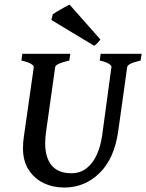

<svg xmlns="http://www.w3.org/2000/svg" viewBox="-20 -799 634 832"><path d="M593.8 -565.9 589.4 -536.6Q534.2 -524.4 531.2 -508.8L492.2 -230Q475.6 -112.3 411.6 -49.3Q347.7 13.7 258.3 13.7Q209.5 13.7 168.9 -5.9Q128.4 -25.4 104 -63.5Q79.6 -101.6 79.6 -156.2Q79.6 -181.6 83.5 -207.5L126.5 -508.8Q127 -514.2 114.3 -522.2Q101.6 -530.3 72.8 -536.6L76.7 -565.9H284.7L280.3 -536.6Q221.7 -523.4 219.2 -508.8L179.7 -229Q175.8 -201.7 175.8 -178.2Q175.8 -115.7 204.1 -82Q232.4 -48.3 289.1 -48.3Q328.1 -48.3 355.7 -70.3Q383.3 -92.3 399.7 -129.2Q416 -166 422.4 -210.4L462.9 -508.8Q463.9 -514.2 452.4 -522.2Q440.9 -530.3 412.1 -536.6L416 -565.9ZM415 -627.9Q402.3 -609.9 388.2 -600.6L202.6 -712.4L209 -737.8Q214.8 -741.7 229.7 -750.5Q244.6 -759.3 259.5 -767.6Q274.4 -775.9 281.7 -778.8Z"/></svg>

Font: Dai Banna SIL Medium
Style: Italic
Weight: 500
Italic angle: -11°
Designer: Victor Gaultney
Foundry: SIL International
Version: Version 4.000